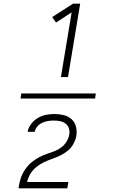

<svg xmlns="http://www.w3.org/2000/svg" viewBox="-20 -868 640 1056"><path d="M503 -326H93L97 -354H507ZM315 -444 374 -800 288 -744 267 -774 382 -848H421L354 -444ZM82 168V167Q85 147 90 126.5Q95 106 104.5 87Q114 68 128 50.5Q142 33 160 19.5Q178 6 197 -4Q216 -14 236 -21Q256 -28 277 -35.5Q298 -43 315.5 -56Q333 -69 345 -87.5Q357 -106 361 -127Q364 -145 359 -161.5Q354 -178 341 -188Q328 -198 311 -201.5Q294 -205 276 -205Q260 -205 244 -202.5Q228 -200 212.5 -193Q197 -186 185.5 -172.5Q174 -159 171 -143H132Q136 -166 151.5 -186.5Q167 -207 188.5 -219.5Q210 -232 233 -236.5Q256 -241 279 -241Q305 -241 330 -235Q355 -229 373 -213Q391 -197 397.5 -172.5Q404 -148 400 -121Q396 -99 384 -77Q372 -55 352.5 -39Q333 -23 311 -12.5Q289 -2 266 6Q243 14 221 24.5Q199 35 179.5 51Q160 67 147 88.5Q134 110 129 133H356L350 168Z"/></svg>

Font: Iosevka Aile Extralight
Style: Italic
Weight: 200
Italic angle: -9°
Designer: Belleve Invis
Foundry: Belleve Invis
Version: Version 31.1.0; ttfautohint (v1.8.4)